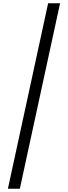

<svg xmlns="http://www.w3.org/2000/svg" viewBox="-20 -793 416 1174"><path d="M28.3 361 274.3 -773H347.3L101.3 361Z"/></svg>

Font: Noto Serif Telugu
Style: Regular
Weight: 400
Designer: Jelle Bosma - Monotype Design Team
Foundry: Monotype Imaging Inc.
Version: Version 2.003